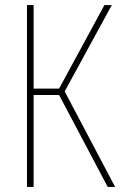

<svg xmlns="http://www.w3.org/2000/svg" viewBox="-20 -734 476 754"><path d="M86 0H112V-361H212L403 0H432L234 -375L419 -714H390L212 -386H112V-714H86Z"/></svg>

Font: Noto Sans Condensed Thin
Style: Regular
Weight: 100
Width: 3
Designer: Monotype Design Team
Foundry: Monotype Imaging Inc.
Version: Version 2.013